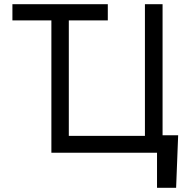

<svg xmlns="http://www.w3.org/2000/svg" viewBox="-20 -727 901 914"><path d="M493.2 -629.9V-707H39.1V-629.9ZM818.4 167 828.1 -83H678.7V0H727.5V167ZM224.6 -707V0H753.9V-707H669.9V-80.1H307.6V-707Z"/></svg>

Font: Pretendard Variable
Style: Regular
Weight: 400
Designer: Base glyphs from Inter by Rasmus Andersson; Hangeul glyphs from Noto Sans CJK(Source Han Sans) by Jang Soo-young and Kan
Foundry: Kil Hyung-jin
Version: Version 1.309;Glyphs 3.2 (3225)